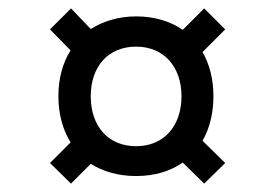

<svg xmlns="http://www.w3.org/2000/svg" viewBox="-20 -589 656 457"><path d="M99 -201 149 -152 196 -199C225 -181 261 -170 304 -170C349 -170 386 -182 415 -202L466 -152L516 -201L462 -254C479 -283 488 -320 488 -360C488 -400 479 -436 462 -465L516 -519L466 -569L415 -518C386 -538 348 -550 304 -550C261 -550 225 -538 196 -520L149 -569L99 -519L148 -469C129 -439 119 -402 119 -360C119 -318 129 -281 148 -250ZM304 -241C237 -241 196 -289 196 -360C196 -430 237 -478 304 -478C370 -478 412 -430 412 -360C412 -289 370 -241 304 -241Z"/></svg>

Font: Kufam Arabic Latin Roman Normal
Style: Regular
Weight: 400
Designer: Wael Morcos & Artur Schmal
Version: Version 1.200;PS 001.200;hotconv 1.0.88;makeotf.lib2.5.64775